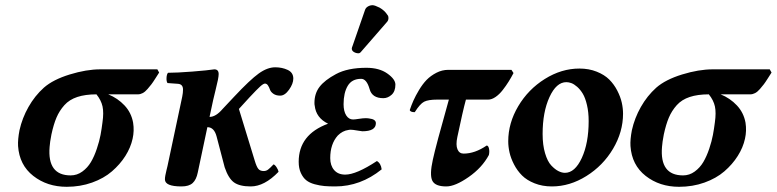

<svg xmlns="http://www.w3.org/2000/svg" viewBox="-20 -700 2957 731"><path d="M249 -32.2Q273.4 -32.2 293.5 -46.9Q313.5 -61.5 326.2 -83Q338.9 -104.5 348.6 -133.5Q358.4 -162.6 362.8 -186.3Q367.2 -210 370.1 -233.9Q375.5 -271 370.4 -294.7Q365.2 -318.4 347.2 -340.8Q304.7 -340.8 274.4 -330.8Q244.1 -320.8 225.1 -299.6Q206.1 -278.3 195.1 -252.4Q184.1 -226.6 175.8 -188Q169.9 -157.7 168.9 -141.1Q159.7 -32.2 249 -32.2ZM504.9 -340.8H392.1Q428.2 -326.2 454.1 -298.6Q480 -271 486.8 -232.9Q491.7 -202.1 484.9 -171.9Q477.5 -138.2 457.3 -106.2Q437 -74.2 406.2 -47.6Q375.5 -21 330.6 -4.9Q285.6 11.2 233.9 11.2Q159.7 11.2 106.7 -30.3Q53.7 -71.8 48.8 -144Q47.4 -168.5 54.2 -204.1Q64.5 -250.5 88.4 -292.7Q112.3 -335 147 -366.2Q182.1 -397 245.6 -416.5Q309.1 -436 361.8 -436H579.1L585.9 -423.8Q583 -419.4 572.5 -402.8Q562 -386.2 556.6 -379.2Q551.3 -372.1 541.7 -361.1Q532.2 -350.1 523.2 -345.5Q514.2 -340.8 504.9 -340.8Z M791.5 -318.8 777.8 -254.9Q801.8 -254.9 827.6 -285.2L871.6 -332Q932.1 -396.5 965.1 -420.2Q998 -443.8 1027.8 -443.8Q1054.2 -443.8 1075.4 -433.8Q1096.7 -423.8 1096.7 -400.9Q1096.7 -381.3 1080.6 -358.6Q1064.5 -335.9 1046.9 -335.9Q1030.8 -335.9 1020.8 -343Q1010.7 -350.1 1007.8 -358.9Q1004.9 -367.7 1000.2 -374.8Q995.6 -381.8 988.8 -381.8Q982.9 -381.8 970.9 -371.1Q959 -360.4 929.7 -329.1L889.6 -285.2L949.7 -88.9Q957 -64.5 963.9 -56.6Q970.7 -48.8 983.9 -48.8Q993.2 -48.8 1000.2 -54Q1007.3 -59.1 1021.5 -74.2Q1027.3 -72.3 1033.4 -62.5Q1039.6 -52.7 1040.5 -45.9Q986.8 9.8 934.6 9.8Q892.1 9.8 870.8 -5.6Q849.6 -21 835.4 -63L804.7 -180.2Q795.4 -215.8 769.5 -215.8L732.9 -43Q727.5 -16.1 713.6 -3.2Q699.7 9.8 670.9 9.8Q607.9 9.8 607.9 -17.1Q607.9 -23.9 609.6 -32.7Q611.3 -41.5 614 -52.7Q616.7 -64 617.7 -67.9L673.8 -332Q676.8 -346.7 676.8 -358.9Q676.8 -379.4 657.7 -380.9L617.7 -383.8Q613.3 -390.1 614 -403.6Q614.7 -417 619.6 -422.9Q653.3 -422.9 712.2 -427.5Q771 -432.1 795.9 -436Q812.5 -436 812.5 -418Q812.5 -410.2 809.6 -395.5Q806.6 -380.9 800.5 -356.2Q794.4 -331.5 791.5 -318.8Z M1237.3 -98.1Q1237.3 -69.8 1252.2 -52.5Q1267.1 -35.2 1294.4 -35.2Q1336.4 -35.2 1415 -86.9Q1430.2 -78.1 1433.1 -55.2Q1352.5 9.8 1256.3 9.8Q1232.4 9.8 1215.1 8.3Q1197.8 6.8 1178 1.5Q1158.2 -3.9 1146 -13.7Q1133.8 -23.4 1125.5 -41.3Q1117.2 -59.1 1117.2 -84Q1117.2 -188 1229 -229Q1183.1 -251.5 1178.2 -297.9Q1177.2 -300.8 1177.2 -308.1Q1177.2 -344.2 1196.8 -369.6Q1216.3 -395 1259.3 -418Q1303.7 -441.9 1375 -441.9Q1423.8 -441.9 1454.6 -420.2Q1485.4 -398.4 1485.4 -377.9Q1485.4 -352.1 1470.9 -339.1Q1456.5 -326.2 1439.5 -326.2Q1396.5 -326.2 1387.2 -360.8Q1376 -399.9 1355 -399.9Q1319.8 -399.9 1304 -373.3Q1288.1 -346.7 1288.1 -303.2Q1288.1 -276.4 1298.1 -260.7Q1308.1 -245.1 1324.2 -245.1Q1331.1 -245.1 1346.7 -247.6Q1362.3 -250 1371.1 -250Q1381.3 -250 1385.3 -249Q1411.1 -246.1 1411.1 -231Q1411.1 -200.2 1359.4 -200.2Q1356.4 -200.2 1339.8 -203.1Q1323.2 -206.1 1315.4 -206.1Q1309.1 -206.1 1306.2 -205.1Q1284.2 -202.1 1266.1 -184.1Q1237.3 -151.9 1237.3 -98.1ZM1398.4 -680.2Q1406.7 -680.2 1425.3 -670.9Q1444.8 -659.7 1455.1 -643.1Q1459 -639.2 1459 -631.8Q1459 -623 1454.1 -617.2L1356.4 -504.9Q1350.6 -497.1 1345.2 -497.1Q1335.4 -497.1 1327.4 -502Q1319.3 -506.8 1319.3 -515.1Q1319.3 -516.1 1319.8 -517.8Q1320.3 -519.5 1320.3 -520Q1320.8 -521.5 1321.8 -523.9Q1322.8 -526.4 1323.2 -527.8L1370.1 -663.1Q1373 -670.9 1381.1 -675.5Q1389.2 -680.2 1398.4 -680.2Z M1689 -320.8H1645Q1610.4 -320.8 1594.7 -312.7Q1579.1 -304.7 1559.1 -272.9Q1542.5 -272.9 1540 -280.8Q1546.4 -299.8 1554.2 -317.4Q1562 -335 1575.4 -357.4Q1588.9 -379.9 1604.2 -395.8Q1619.6 -411.6 1641.4 -422.9Q1663.1 -434.1 1687 -434.1H1927.2L1935.1 -421.9Q1926.8 -405.8 1916.7 -389.6Q1906.7 -373.5 1894 -357.2Q1881.3 -340.8 1866.7 -330.8Q1852.1 -320.8 1838.9 -320.8H1753.9Q1742.2 -278.3 1721.2 -178.2Q1714.8 -147.9 1721.7 -131.6Q1728.5 -115.2 1745.1 -115.2Q1788.1 -115.2 1833 -146Q1839.4 -145.5 1841.8 -134Q1844.2 -122.6 1841.3 -109.9Q1815.4 -61.5 1764.2 -25.9Q1712.9 9.8 1679.2 9.8Q1636.2 9.8 1625.7 -12.5Q1615.2 -34.7 1627.9 -91.8Q1638.7 -142.6 1689 -320.8Z M2136.2 -387.2Q2098.1 -387.2 2072 -330.3Q2045.9 -273.4 2045.9 -189.9Q2045.9 -147.9 2055.2 -116.7Q2064.5 -85.4 2078.6 -70.3Q2092.8 -55.2 2106 -48.6Q2119.1 -42 2130.9 -42Q2168.9 -42 2195.1 -98.6Q2221.2 -155.3 2221.2 -238.8Q2221.2 -272.9 2214.8 -300Q2208.5 -327.1 2199 -343Q2189.5 -358.9 2177.5 -369.4Q2165.5 -379.9 2155.5 -383.5Q2145.5 -387.2 2136.2 -387.2ZM2081.1 9.8Q2044.9 9.8 2015.4 -2Q1985.8 -13.7 1967.5 -32Q1949.2 -50.3 1937 -74Q1924.8 -97.7 1919.9 -119.6Q1915 -141.6 1915 -162.1Q1915 -231.4 1953.1 -295.7Q1991.2 -359.9 2054.4 -399.4Q2117.7 -439 2186 -439Q2222.2 -439 2251.7 -427.2Q2281.2 -415.5 2299.6 -397.2Q2317.9 -378.9 2330.1 -355.2Q2342.3 -331.5 2347.2 -309.6Q2352.1 -287.6 2352.1 -267.1Q2352.1 -197.8 2314 -133.5Q2275.9 -69.3 2212.6 -29.8Q2149.4 9.8 2081.1 9.8Z M2580.6 -32.2Q2605 -32.2 2625 -46.9Q2645 -61.5 2657.7 -83Q2670.4 -104.5 2680.2 -133.5Q2689.9 -162.6 2694.3 -186.3Q2698.7 -210 2701.7 -233.9Q2707 -271 2701.9 -294.7Q2696.8 -318.4 2678.7 -340.8Q2636.2 -340.8 2606 -330.8Q2575.7 -320.8 2556.6 -299.6Q2537.6 -278.3 2526.6 -252.4Q2515.6 -226.6 2507.3 -188Q2501.5 -157.7 2500.5 -141.1Q2491.2 -32.2 2580.6 -32.2ZM2836.4 -340.8H2723.6Q2759.8 -326.2 2785.6 -298.6Q2811.5 -271 2818.4 -232.9Q2823.2 -202.1 2816.4 -171.9Q2809.1 -138.2 2788.8 -106.2Q2768.6 -74.2 2737.8 -47.6Q2707 -21 2662.1 -4.9Q2617.2 11.2 2565.4 11.2Q2491.2 11.2 2438.2 -30.3Q2385.3 -71.8 2380.4 -144Q2378.9 -168.5 2385.7 -204.1Q2396 -250.5 2419.9 -292.7Q2443.8 -335 2478.5 -366.2Q2513.7 -397 2577.1 -416.5Q2640.6 -436 2693.4 -436H2910.6L2917.5 -423.8Q2914.6 -419.4 2904.1 -402.8Q2893.6 -386.2 2888.2 -379.2Q2882.8 -372.1 2873.3 -361.1Q2863.8 -350.1 2854.7 -345.5Q2845.7 -340.8 2836.4 -340.8Z"/></svg>

Font: Common Serif
Style: Bold Italic
Weight: 700
Italic angle: -12°
Designer: Philipp H. Poll, Khaled Hosny
Foundry: Stefan Peev, Context Ltd.
Version: Version 1.026